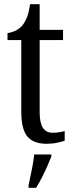

<svg xmlns="http://www.w3.org/2000/svg" viewBox="-20 -679 349 920"><path d="M203 10Q141 10 111.5 -24.5Q82 -59 82 -145V-487H16V-520Q38 -524 55.5 -532.5Q73 -541 87 -557Q100 -573 109 -595.5Q118 -618 124 -659H170V-536H282V-487H170V-143Q170 -90 185.5 -66.5Q201 -43 231 -43Q248 -43 262 -45Q276 -47 290 -51V-5Q277 0 254 5Q231 10 203 10ZM117 208Q124 174 132 136Q140 98 144 61H226V71Q218 92 206 119Q194 146 180 173Q166 200 153 221H117Z"/></svg>

Font: Noto Serif Hebrew Condensed
Style: Regular
Weight: 400
Width: 3
Designer: Monotype Design Team
Foundry: Monotype Imaging Inc.
Version: Version 2.004; ttfautohint (v1.8.4.7-5d5b)